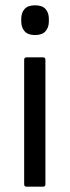

<svg xmlns="http://www.w3.org/2000/svg" viewBox="-20 -703 263 723"><path d="M80 0Q71 0 71 -9V-478Q71 -487 80 -487H142Q151 -487 151 -478V-9Q151 0 142 0ZM112 -571Q85 -571 72.5 -585.5Q60 -600 60 -622V-632Q60 -655 72.5 -669Q85 -683 112 -683Q139 -683 151.5 -669Q164 -655 164 -632V-622Q164 -600 151.5 -585.5Q139 -571 112 -571Z"/></svg>

Font: Sofia Sans Semi Condensed
Style: Regular
Weight: 400
Designer: Botio Nikoltchev, Ani Petrova
Foundry: lettersoup
Version: Version 4.100; ttfautohint (v1.8.4.7-5d5b)